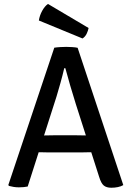

<svg xmlns="http://www.w3.org/2000/svg" viewBox="-20 -918 649 946"><path d="M247.5 -683Q259.5 -685 276.5 -686Q293.5 -687 306 -687Q318 -687 335 -686Q352 -685 362.5 -682.5L587.5 -6Q576.5 0.5 560.8 3.8Q545 7 528.5 7Q504.5 7 491.2 -4Q478 -15 468.5 -46.5L354 -404Q340.5 -447.5 326.2 -495.5Q312 -543.5 302 -582H296.5Q289 -549.5 277.8 -509Q266.5 -468.5 258.5 -442.5L116.5 1Q107.5 3 96.2 4Q85 5 73 5Q60 5 47.2 3Q34.5 1 24 -2L21 -6.5ZM231 -167Q226.5 -167 211.8 -167.2Q197 -167.5 182.2 -167.8Q167.5 -168 162.5 -168H117L148.5 -250.5H188.5Q193.5 -250.5 206.5 -250.8Q219.5 -251 232.2 -251.2Q245 -251.5 249.5 -251.5H352Q356.5 -251.5 369.8 -251.2Q383 -251 396.2 -250.8Q409.5 -250.5 414.5 -250.5H455.5L482.5 -168H437Q432.5 -168 417.2 -167.8Q402 -167.5 387.2 -167.2Q372.5 -167 368 -167ZM216.5 -898.5Q201 -888.5 188 -865Q175 -841.5 171.5 -817L386.5 -728.5Q399.5 -736.5 406.8 -751.5Q414 -766.5 416.5 -780Z"/></svg>

Font: Signika Negative Light
Style: Regular
Weight: 400
Version: Version 2.001